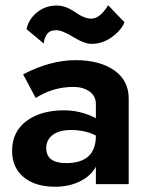

<svg xmlns="http://www.w3.org/2000/svg" viewBox="-20 -701 566 731"><path d="M156 -137Q156 -80 232 -80Q345 -80 345 -184V-185Q305 -206 250 -206Q206 -206 181 -187.5Q156 -169 156 -137ZM116 -328 68 -418Q172 -472 268 -472Q359 -472 414.5 -433.5Q470 -395 470 -326V0H345V-66Q325 -30 283.5 -10Q242 10 190 10Q114 10 70 -26.5Q26 -63 26 -127Q26 -199 80.5 -240Q135 -281 224 -281Q287 -281 345 -251V-305Q345 -335 321 -352.5Q297 -370 259 -370Q182 -370 116 -328ZM81 -590Q89 -628 121 -654Q153 -680 196 -680Q230 -680 265.5 -655Q301 -630 328 -630Q360 -630 392 -681L454 -616Q441 -585 405.5 -559.5Q370 -534 329 -534Q301 -534 259 -560Q217 -586 194 -586Q168 -586 157.5 -569Q147 -552 147 -535Z"/></svg>

Font: Renner*
Style: Semi
Weight: 600
Version: Version 003.000 ; ttfautohint (v0.97) -l 8 -r 50 -G 200 -x 1